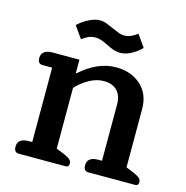

<svg xmlns="http://www.w3.org/2000/svg" viewBox="-103 -788 857 885"><g transform="rotate(15 325.5 -345.5)"><path d="M329 -590Q310 -599 296.5 -604Q283 -609 268 -609Q250 -609 236 -603Q222 -597 204 -584L164 -641Q188 -663 216 -677Q244 -691 268 -691Q283 -691 296.5 -686Q310 -681 332 -671Q355 -661 367 -656.5Q379 -652 393 -652Q421 -652 454 -677L494 -620Q470 -596 444 -583Q418 -570 394 -570Q378 -570 363 -575Q348 -580 329 -590ZM41 -28Q41 -68 94 -68H110V-423H64Q41 -423 41 -451Q41 -471 55 -481Q69 -491 94 -491H222V-427H225Q308 -501 395 -501Q467 -501 513.5 -459.5Q560 -418 560 -346V-68L599 -52Q619 -43 627 -35.5Q635 -28 635 -17Q635 0 620 0H396Q373 0 373 -28Q373 -68 426 -68H443V-336Q443 -378 421 -401.5Q399 -425 356 -425Q323 -425 289 -406.5Q255 -388 227 -358V-68L267 -52Q287 -43 295 -35.5Q303 -28 303 -17Q303 0 288 0H64Q41 0 41 -28Z"/></g></svg>

Font: MaitreeSemiBold
Style: Regular
Weight: 600
Designer: CadsonDemak Team
Foundry: CadsonDemak
Version: Version 1.000